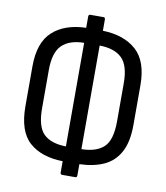

<svg xmlns="http://www.w3.org/2000/svg" viewBox="-88 -803 821 951"><g transform="rotate(10 322.5 -327.5)"><path d="M289 75Q280 75 280 64V8Q173 6 112 -48Q51 -102 51 -229V-429Q51 -549 112 -604.5Q173 -660 280 -663V-719Q280 -730 289 -730H356Q364 -730 364 -719V-663Q471 -660 532.5 -605Q594 -550 594 -429V-229Q594 -144 566 -92.5Q538 -41 486.5 -17.5Q435 6 364 8V64Q364 75 356 75ZM511 -425Q511 -514 473.5 -550.5Q436 -587 361 -588V-67Q435 -68 473 -103Q511 -138 511 -233ZM134 -233Q134 -139 171.5 -103.5Q209 -68 283 -67V-588Q209 -587 171.5 -550Q134 -513 134 -425Z"/></g></svg>

Font: Sofia Sans Condensed Medium
Style: Regular
Weight: 500
Designer: Botio Nikoltchev, Ani Petrova
Foundry: lettersoup
Version: Version 4.101; ttfautohint (v1.8.4.7-5d5b)